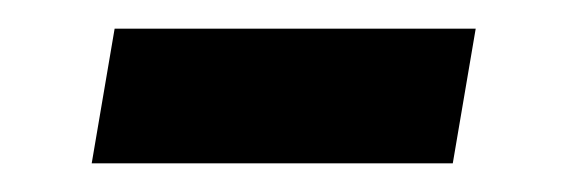

<svg xmlns="http://www.w3.org/2000/svg" viewBox="-20 -407 396 134"><path d="M44 -293 60 -387H312L296 -293Z"/></svg>

Font: Iosevka QP
Style: Bold Italic
Weight: 700
Italic angle: -9°
Designer: Belleve Invis
Foundry: Belleve Invis
Version: Version 20.0.0; ttfautohint (v1.8.4)